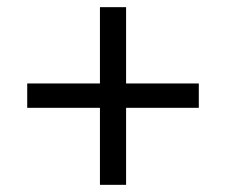

<svg xmlns="http://www.w3.org/2000/svg" viewBox="-20 -603 630 536"><path d="M259 -583H332V-370H535V-302H332V-87H259V-302H56V-370H259Z"/></svg>

Font: Aleo
Style: Regular
Weight: 400
Designer: Alessio Laiso
Foundry: Alessio Laiso
Version: Version 2.001; ttfautohint (v1.8.4.7-5d5b);gftools[0.9.29]